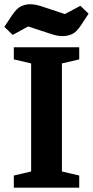

<svg xmlns="http://www.w3.org/2000/svg" viewBox="-29 -866 429 886"><path d="M34.8 0V-56L114.7 -74.7V-573.3L34.8 -592V-648H336.6V-592L256.7 -573.3V-74.7L336.6 -56V0ZM260.4 -699.4Q245.4 -699.4 232.2 -702.1Q219 -704.9 201.5 -710.9L100.8 -743.9L29.8 -704.9L-8.9 -742.1L26 -794.8Q48.1 -827.9 68.4 -837.1Q88.7 -846.4 109.9 -846.4Q124.9 -846.4 138.5 -843.4Q152.1 -840.3 170.3 -834.3L270.3 -801.1L342 -839.2L379.9 -802.9L345.1 -750.1Q323.7 -717.1 302.6 -708.2Q281.5 -699.4 260.4 -699.4Z"/></svg>

Font: Faustina Light
Style: Regular
Weight: 300
Designer: Alfonso Garcia
Foundry: http://www.omnibus-type.com
Version: Version 1.200